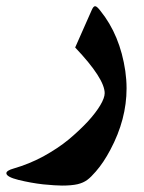

<svg xmlns="http://www.w3.org/2000/svg" viewBox="-52 -323 459 613"><path d="M352.1 -41C352.1 -59.6 350.6 -78.1 348.1 -96.2C336.9 -172.4 310.5 -236.8 268.1 -289.1C253.9 -307.1 248.5 -308.1 240.7 -290.5L188 -171.4C251 -105 282.2 -56.2 282.2 -25.4C282.2 -6.3 263.7 26.4 228 65.4C210 84.5 189.9 103.5 167 122.6C144 141.6 117.2 159.2 86.4 176.3C55.7 192.9 23.9 205.6 -7.8 214.8C-23.9 219.2 -31.7 224.6 -31.7 230C-31.7 237.8 -18.6 245.1 7.3 251.5C33.2 257.8 59.6 262.7 85.9 265.6C112.3 268.1 132.3 269.5 146 269.5C166 269.5 182.6 268.1 195.8 265.1C221.2 258.8 232.9 248.5 253.9 224.6C271 205.1 286.1 182.1 300.3 155.3C335 90.3 352.1 24.9 352.1 -41Z"/></svg>

Font: Parastoo
Style: Bold
Weight: 700
Foundry: Saber Rastikerdar (saber.rastikerdar@gmail.com)
Version: Version 2.0.1